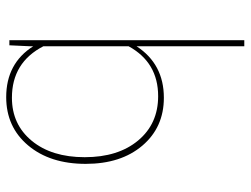

<svg xmlns="http://www.w3.org/2000/svg" viewBox="-112 -666 789 604"><g transform="rotate(90 282.0 -364.5)"><path d="M107 0V-739H126V-400Q182 -486 288 -486Q381 -486 438.5 -418.5Q496 -351 496 -240Q496 -128 438 -59Q380 10 286 10Q180 10 126 -75V-64L123 0ZM283 -468Q177 -468 126 -375V-107Q177 -8 288 -8Q372 -8 423.5 -70.5Q475 -133 475 -237Q475 -342 422.5 -405Q370 -468 283 -468Z"/></g></svg>

Font: Cantarell Thin
Style: Regular
Weight: 100
Designer: Dave Crossland, Nikolaus Waxweiler, Florian Fecher, Jacques Le Bailly, Eben Sorkin, Alexei Vanyashin, Alexios Zavras, Em
Version: Version 0.303